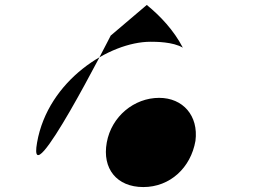

<svg xmlns="http://www.w3.org/2000/svg" viewBox="-20 -962 1066 777"><path d="M130 -385C88 -148 428 -818 428 -818L574 -942C629 -897 683 -840 720 -769C680 -793 610 -793 589 -793C424 -793 174 -637 130 -385ZM412 -385C431 -491 523 -566 624 -566C720 -566 784 -494 771 -392C752 -283 668 -205 560 -205C452 -205 393 -280 412 -385Z"/></svg>

Font: Hussar Dziwak
Style: Kur
Weight: 400
Version: Version 1.022